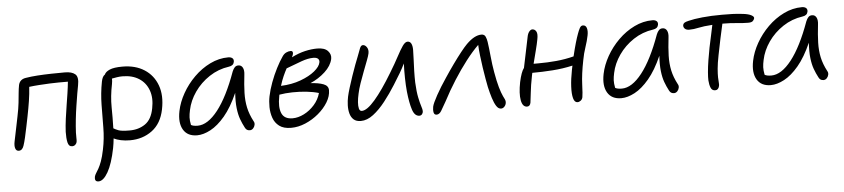

<svg xmlns="http://www.w3.org/2000/svg" viewBox="-44 -767 5677 1291"><g transform="rotate(-5 2794.0 -121.0)"><path d="M421 10Q398 10 391.5 -18.5Q385 -47 386 -90Q388 -130 394.5 -179Q401 -228 408.5 -273Q416 -318 420 -346Q424 -371 426 -389.5Q428 -408 430 -425H368Q343 -425 308 -423.5Q273 -422 236 -419.5Q199 -417 168 -413Q165 -366 157.5 -318Q150 -270 139 -215Q133 -186 125.5 -148.5Q118 -111 110 -76.5Q102 -42 95 -22Q85 9 61 9Q44 9 38 -9Q32 -27 38 -56Q45 -88 54.5 -136Q64 -184 72 -222Q83 -275 87 -312.5Q91 -350 93.5 -378Q96 -406 101 -432Q110 -469 150 -475Q185 -481 230 -484Q275 -487 323 -488Q371 -489 415 -489Q462 -489 484.5 -469.5Q507 -450 496 -395Q492 -376 486 -340Q480 -304 473 -259Q466 -214 461 -167.5Q456 -121 454 -79Q453 -62 454 -44.5Q455 -27 453 -16Q451 -6 442.5 2Q434 10 421 10Z M812 4Q779 4 751 -2Q723 -8 703 -18Q700 15 694 46Q673 151 641.5 206Q610 261 577 261Q549 261 555 228Q558 216 565.5 204.5Q573 193 583 175.5Q593 158 604 128.5Q615 99 625 50Q640 -22 640.5 -97Q641 -172 642 -250Q643 -328 658 -406Q665 -441 682 -451Q689 -469 717.5 -481.5Q746 -494 804 -494Q891 -494 951.5 -455Q1012 -416 1037.5 -346.5Q1063 -277 1044 -184Q1025 -90 961.5 -43Q898 4 812 4ZM724 -384Q707 -301 708 -229Q709 -157 707 -86Q718 -79 739 -70.5Q760 -62 816 -62Q876 -62 920.5 -92.5Q965 -123 979 -197Q993 -266 974 -318.5Q955 -371 909.5 -400Q864 -429 798 -429Q780 -429 761 -426Q742 -423 727 -420Q728 -405 724 -384Z M1265 10Q1200 10 1172 -37Q1144 -84 1160 -163Q1172 -222 1205 -280.5Q1238 -339 1287 -387.5Q1336 -436 1395.5 -465Q1455 -494 1518 -494Q1536 -494 1546 -485.5Q1556 -477 1553 -460Q1548 -435 1517 -431Q1445 -421 1384.5 -381Q1324 -341 1284 -283.5Q1244 -226 1231 -163Q1225 -136 1224 -114.5Q1223 -93 1229 -63Q1244 -54 1274 -54Q1342 -54 1411 -142Q1480 -230 1540 -397Q1547 -414 1556.5 -424Q1566 -434 1581 -434Q1601 -434 1610.5 -416Q1620 -398 1616 -368Q1608 -300 1606.5 -246.5Q1605 -193 1615 -146.5Q1625 -100 1651 -51Q1658 -40 1655 -26Q1652 -12 1642.5 -2.5Q1633 7 1621 7Q1608 7 1600.5 1.5Q1593 -4 1588 -14Q1573 -42 1561.5 -73.5Q1550 -105 1545 -148Q1540 -191 1544 -252Q1502 -157 1453.5 -99.5Q1405 -42 1356 -16Q1307 10 1265 10Z M1899 15Q1848 15 1819 -7Q1790 -29 1778 -63.5Q1766 -98 1765.5 -136.5Q1765 -175 1772 -209Q1781 -253 1799 -301.5Q1817 -350 1839.5 -394Q1862 -438 1883 -468Q1894 -485 1909.5 -492.5Q1925 -500 1940 -500Q1957 -500 1954 -480Q1952 -471 1945 -457Q1993 -481 2036.5 -491Q2080 -501 2119 -501Q2169 -501 2191 -477Q2213 -453 2207 -423Q2197 -377 2153.5 -337Q2110 -297 2054 -273Q2108 -270 2141 -257.5Q2174 -245 2174 -215Q2174 -175 2149.5 -134.5Q2125 -94 2084.5 -60Q2044 -26 1995.5 -5.5Q1947 15 1899 15ZM2087 -441Q2052 -441 2007.5 -425Q1963 -409 1903 -386Q1891 -364 1878.5 -336Q1866 -308 1855 -272Q1929 -275 1988.5 -297Q2048 -319 2084.5 -349Q2121 -379 2126 -407Q2129 -422 2119.5 -431.5Q2110 -441 2087 -441ZM1837 -202Q1823 -131 1840.5 -89.5Q1858 -48 1914 -48Q1952 -48 1991.5 -68Q2031 -88 2062 -123Q2093 -158 2105 -202Q2069 -213 2022 -218Q1975 -223 1927 -222Q1879 -221 1839 -214Q1838 -208 1837 -202Z M2370 10Q2339 10 2321.5 -5.5Q2304 -21 2297 -47Q2290 -73 2291 -103Q2292 -133 2298 -161Q2303 -184 2314 -220Q2325 -256 2338.5 -295.5Q2352 -335 2365 -370Q2378 -405 2386 -424Q2399 -459 2406.5 -478Q2414 -497 2427 -497Q2442 -497 2453.5 -480Q2465 -463 2460 -438Q2457 -423 2445 -391.5Q2433 -360 2418 -321Q2403 -282 2389.5 -243Q2376 -204 2370 -174Q2363 -144 2361 -117.5Q2359 -91 2363.5 -74Q2368 -57 2382 -57Q2417 -57 2471.5 -120Q2526 -183 2594 -296Q2630 -355 2653.5 -399.5Q2677 -444 2694.5 -469Q2712 -494 2728 -494Q2745 -494 2753 -478.5Q2761 -463 2761 -436Q2761 -409 2759 -371.5Q2757 -334 2756 -293.5Q2755 -253 2756 -216Q2759 -154 2767 -115Q2775 -76 2782.5 -53.5Q2790 -31 2790 -20Q2790 -8 2783 0.5Q2776 9 2765 9Q2733 9 2718 -37Q2703 -83 2695 -160Q2691 -201 2690 -251.5Q2689 -302 2691 -350Q2677 -321 2658 -288.5Q2639 -256 2611 -212Q2576 -156 2536 -105Q2496 -54 2454 -22Q2412 10 2370 10Z M2881 12Q2865 12 2861.5 -4.5Q2858 -21 2862 -43Q2867 -66 2896 -118.5Q2925 -171 2965 -230Q2994 -274 3024.5 -316.5Q3055 -359 3081.5 -392.5Q3108 -426 3125 -443Q3180 -498 3227 -498Q3247 -498 3254.5 -482Q3262 -466 3265 -445Q3271 -404 3276.5 -346.5Q3282 -289 3291 -239Q3302 -176 3313.5 -136Q3325 -96 3336 -73Q3343 -60 3347 -50.5Q3351 -41 3351 -33Q3351 -16 3340.5 -3.5Q3330 9 3316 9Q3298 9 3284.5 -12Q3271 -33 3260 -68Q3249 -103 3240 -143Q3236 -164 3229.5 -199Q3223 -234 3217 -276Q3211 -318 3206 -359Q3201 -400 3200 -431Q3159 -391 3115 -334Q3071 -277 3028 -209.5Q2985 -142 2948 -71Q2926 -31 2912.5 -9.5Q2899 12 2881 12Z M3492 11Q3461 11 3452.5 -35Q3444 -81 3459 -157Q3474 -226 3493 -250Q3504 -303 3515.5 -358Q3527 -413 3536 -457Q3540 -478 3550 -490.5Q3560 -503 3571 -503Q3588 -503 3597.5 -486.5Q3607 -470 3599 -432Q3594 -404 3582.5 -359.5Q3571 -315 3560 -272Q3568 -272 3575.5 -272Q3583 -272 3591 -272Q3653 -272 3713 -277.5Q3773 -283 3832 -298Q3845 -352 3855.5 -388Q3866 -424 3875 -448Q3882 -468 3890.5 -484Q3899 -500 3912 -500Q3932 -500 3938 -479.5Q3944 -459 3938 -430Q3931 -394 3917 -353Q3903 -312 3895 -268Q3876 -173 3873.5 -106Q3871 -39 3867 -19Q3864 -5 3853.5 3Q3843 11 3832 11Q3812 11 3804 -18Q3796 -47 3798.5 -97Q3801 -147 3813 -208Q3816 -223 3819 -237Q3754 -222 3683 -217Q3612 -212 3546 -212Q3544 -201 3542 -193Q3529 -128 3524 -79Q3519 -30 3516 -13Q3511 11 3492 11Z M4128 10Q4063 10 4035 -37Q4007 -84 4023 -163Q4035 -222 4068 -280.5Q4101 -339 4150 -387.5Q4199 -436 4258.5 -465Q4318 -494 4381 -494Q4399 -494 4409 -485.5Q4419 -477 4416 -460Q4411 -435 4380 -431Q4308 -421 4247.5 -381Q4187 -341 4147 -283.5Q4107 -226 4094 -163Q4088 -136 4087 -114.5Q4086 -93 4092 -63Q4107 -54 4137 -54Q4205 -54 4274 -142Q4343 -230 4403 -397Q4410 -414 4419.5 -424Q4429 -434 4444 -434Q4464 -434 4473.5 -416Q4483 -398 4479 -368Q4471 -300 4469.5 -246.5Q4468 -193 4478 -146.5Q4488 -100 4514 -51Q4521 -40 4518 -26Q4515 -12 4505.5 -2.5Q4496 7 4484 7Q4471 7 4463.5 1.5Q4456 -4 4451 -14Q4436 -42 4424.5 -73.5Q4413 -105 4408 -148Q4403 -191 4407 -252Q4365 -157 4316.5 -99.5Q4268 -42 4219 -16Q4170 10 4128 10Z M4761 12Q4740 12 4731.5 -8Q4723 -28 4721 -58Q4720 -78 4723 -114Q4726 -150 4733 -193.5Q4740 -237 4748 -278Q4757 -324 4766 -362Q4775 -400 4780 -428Q4719 -424 4686 -416.5Q4653 -409 4623 -409Q4602 -409 4592 -420Q4582 -431 4585 -445Q4587 -453 4594.5 -458.5Q4602 -464 4624 -469Q4659 -478 4717.5 -484Q4776 -490 4851 -490Q4888 -490 4920.5 -489Q4953 -488 4994 -483Q5028 -479 5047 -469Q5066 -459 5064 -448Q5061 -436 5052 -428.5Q5043 -421 5022 -421Q4988 -421 4945 -425.5Q4902 -430 4854 -430H4848Q4838 -389 4826.5 -332.5Q4815 -276 4804 -222Q4793 -167 4790 -131Q4787 -95 4787.5 -73Q4788 -51 4789.5 -38Q4791 -25 4789 -15Q4783 12 4761 12Z M5137 10Q5072 10 5044 -37Q5016 -84 5032 -163Q5044 -222 5077 -280.5Q5110 -339 5159 -387.5Q5208 -436 5267.5 -465Q5327 -494 5390 -494Q5408 -494 5418 -485.5Q5428 -477 5425 -460Q5420 -435 5389 -431Q5317 -421 5256.5 -381Q5196 -341 5156 -283.5Q5116 -226 5103 -163Q5097 -136 5096 -114.5Q5095 -93 5101 -63Q5116 -54 5146 -54Q5214 -54 5283 -142Q5352 -230 5412 -397Q5419 -414 5428.5 -424Q5438 -434 5453 -434Q5473 -434 5482.5 -416Q5492 -398 5488 -368Q5480 -300 5478.5 -246.5Q5477 -193 5487 -146.5Q5497 -100 5523 -51Q5530 -40 5527 -26Q5524 -12 5514.5 -2.5Q5505 7 5493 7Q5480 7 5472.5 1.5Q5465 -4 5460 -14Q5445 -42 5433.5 -73.5Q5422 -105 5417 -148Q5412 -191 5416 -252Q5374 -157 5325.5 -99.5Q5277 -42 5228 -16Q5179 10 5137 10Z"/></g></svg>

Font: Shantell Sans Normal
Style: Italic
Weight: 300
Italic angle: -11.31°
Designer: Stephen Nixon, Anya Danilova, Shantell Martin
Foundry: Arrow Type
Version: Version 1.008;[a672d596b]